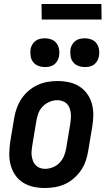

<svg xmlns="http://www.w3.org/2000/svg" viewBox="-20 -934 540 962"><path d="M206 8Q176 8 147.5 2Q119 -4 95.5 -19Q72 -34 56.5 -56.5Q41 -79 33.5 -106.5Q26 -134 26.5 -163.5Q27 -193 31 -222L51 -342Q55 -367 64 -392Q73 -417 87.5 -439Q102 -461 123 -479Q144 -497 168 -508Q192 -519 217 -523.5Q242 -528 267 -528Q297 -528 325.5 -522Q354 -516 377.5 -501Q401 -486 417 -463.5Q433 -441 440.5 -413.5Q448 -386 447.5 -356.5Q447 -327 442 -298L422 -178Q418 -153 409.5 -128Q401 -103 386 -81Q371 -59 350.5 -41Q330 -23 306 -12Q282 -1 256.5 3.5Q231 8 206 8ZM206 -88Q225 -88 245 -96Q265 -104 279.5 -119.5Q294 -135 301.5 -154.5Q309 -174 312 -193L332 -313Q334 -327 335 -340.5Q336 -354 334.5 -367.5Q333 -381 328.5 -393Q324 -405 315 -414Q306 -423 293.5 -427.5Q281 -432 267 -432Q248 -432 228.5 -424Q209 -416 194 -400.5Q179 -385 172 -365.5Q165 -346 162 -327L142 -207Q140 -193 138.5 -179.5Q137 -166 139 -152.5Q141 -139 145.5 -127Q150 -115 159 -106Q168 -97 180 -92.5Q192 -88 206 -88ZM405 -598Q388 -598 372 -604Q356 -610 346 -623Q336 -636 333.5 -653Q331 -670 333 -687Q335 -699 341.5 -710.5Q348 -722 358.5 -729.5Q369 -737 381 -739.5Q393 -742 405 -742Q422 -742 438 -736Q454 -730 463.5 -717Q473 -704 476 -687Q479 -670 476 -653Q474 -641 467.5 -629.5Q461 -618 451 -610.5Q441 -603 429 -600.5Q417 -598 405 -598ZM205 -598Q188 -598 172 -604Q156 -610 146 -623Q136 -636 133.5 -653Q131 -670 133 -687Q135 -699 141.5 -710.5Q148 -722 158.5 -729.5Q169 -737 181 -739.5Q193 -742 205 -742Q222 -742 238 -736Q254 -730 263.5 -717Q273 -704 276 -687Q279 -670 276 -653Q274 -641 267.5 -629.5Q261 -618 251 -610.5Q241 -603 229 -600.5Q217 -598 205 -598ZM489 -836H189L188 -914H488Z"/></svg>

Font: Iosevka
Style: Bold Italic
Weight: 700
Italic angle: -9°
Monospace: yes
Designer: Belleve Invis
Foundry: Belleve Invis
Version: Version 32.5.0; ttfautohint (v1.8.4)